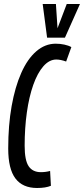

<svg xmlns="http://www.w3.org/2000/svg" viewBox="-20 -928 419 958"><path d="M165 10Q93 10 57 -37.5Q21 -85 21 -187Q21 -303 38 -398.5Q55 -494 86 -564Q117 -634 161 -672Q205 -710 258 -710Q280 -710 301 -705.5Q322 -701 336 -693L310 -621Q282 -631 261 -631Q226 -631 196.5 -597.5Q167 -564 146 -504.5Q125 -445 114 -367Q103 -289 103 -201Q103 -128 123 -98.5Q143 -69 184 -69Q208 -69 230 -75L234 -1Q208 10 165 10ZM379 -908 304 -740H215L193 -908H259L267 -787L313 -908Z"/></svg>

Font: Georama Extra Condensed Medium
Style: Italic
Weight: 500
Width: 2
Italic angle: -9°
Designer: Jean-Baptiste Levee
Foundry: Production Type
Version: Version 1.000